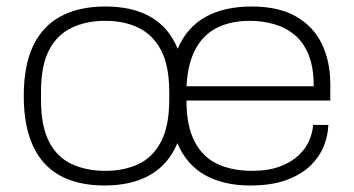

<svg xmlns="http://www.w3.org/2000/svg" viewBox="-20 -558 1088 590"><path d="M301 12Q220 12 164.5 -18.5Q109 -49 81 -110.5Q53 -172 53 -263Q53 -356 81.5 -416.5Q110 -477 166 -507.5Q222 -538 304 -538Q387 -538 443 -506Q499 -474 526 -408Q554 -474 611.5 -506Q669 -538 753 -538Q836 -538 889.5 -507.5Q943 -477 969 -423Q995 -369 995 -299V-249H553Q553 -170 578.5 -122Q604 -74 649.5 -53.5Q695 -33 754 -33Q805 -33 840.5 -46.5Q876 -60 898 -81Q920 -102 930.5 -127Q941 -152 942 -174H989Q988 -143 975.5 -110.5Q963 -78 935.5 -50.5Q908 -23 862 -5.5Q816 12 749 12Q667 12 610 -20Q553 -52 525 -118Q498 -53 441.5 -20.5Q385 12 301 12ZM303 -33Q362 -33 406 -54Q450 -75 475 -123Q500 -171 500 -251V-276Q500 -356 475 -403.5Q450 -451 406 -472.5Q362 -494 303 -494Q245 -494 200 -472.5Q155 -451 130.5 -403.5Q106 -356 106 -276V-251Q106 -171 130.5 -123Q155 -75 200 -54Q245 -33 303 -33ZM553 -293H944Q944 -352 928 -390.5Q912 -429 884.5 -451.5Q857 -474 821.5 -484Q786 -494 747 -494Q691 -494 648.5 -473.5Q606 -453 581.5 -408.5Q557 -364 553 -293Z"/></svg>

Font: Archivo SemiExpanded Thin
Style: Regular
Weight: 250
Width: 6
Designer: Hector Gatti
Foundry: Omnibus-Type
Version: Version 2.001